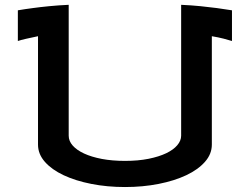

<svg xmlns="http://www.w3.org/2000/svg" viewBox="-20 -752 1018 782"><path d="M259.8 -199.2Q259.8 -177.7 276.1 -159.2Q292.5 -140.6 322.5 -126.7Q352.5 -112.8 394.8 -104.7Q437 -96.7 489.3 -96.7Q542.5 -96.7 585 -105.2Q627.4 -113.8 657 -127.9Q686.5 -142.1 702.1 -160.6Q717.8 -179.2 717.8 -199.2V-732.4Q759.8 -730.5 796.9 -726.8Q834 -723.1 862.8 -719.2Q896 -714.8 924.8 -710V-585Q913.1 -588.9 891.1 -594.5Q869.1 -600.1 842.8 -604.5V-163.1Q842.8 -124.5 814.7 -92.8Q786.6 -61 738.5 -38.3Q690.4 -15.6 626 -2.9Q561.5 9.8 489.3 9.8Q416.5 9.8 352.1 -2.9Q287.6 -15.6 239.3 -38.3Q190.9 -61 162.8 -92.8Q134.8 -124.5 134.8 -163.1V-604.5Q108.4 -599.1 86.2 -594Q64 -588.9 52.7 -585V-710Q80.6 -714.8 114.3 -719.2Q142.6 -723.1 180.2 -726.8Q217.8 -730.5 259.8 -732.4Z"/></svg>

Font: Revalia
Style: Regular
Weight: 400
Designer: Johan Kallas, Mihkel Virkus
Foundry: Johan Kallas, Mihkel Virkus
Version: Version 1.001